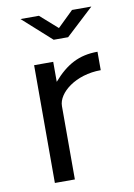

<svg xmlns="http://www.w3.org/2000/svg" viewBox="-84 -796 592 851"><g transform="rotate(-10 211.5 -371.0)"><path d="M301 -742 230 -673 152 -742H69L198 -626H263L388 -742ZM93 0H183V-330C183 -390 267 -457 380 -457V-540C296 -540 238 -508 179 -440V-530H93Z"/></g></svg>

Font: 18Franklin
Style: Regular
Weight: 400
Designer: Pablo Impallari, Rodrigo Fuenzalida (Modified by Dan O. Williams)
Version: Version 0.025;PS 000.025;hotconv 1.0.88;makeotf.lib2.5.64775